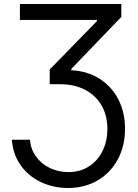

<svg xmlns="http://www.w3.org/2000/svg" viewBox="-20 -727 689 956"><path d="M159.2 52.2C141.6 27.8 131.5 0 128.9 -31.2H39.1C42.3 15.6 56.5 57.3 81.5 93.8C106.6 130.2 140 158.5 181.6 178.7C223.3 198.9 269.2 209 319.3 209C374.7 209 423.8 196.3 466.8 170.9C509.8 145.5 543.1 110.5 566.9 65.9C590.7 21.3 602.5 -29.3 602.5 -85.9C602.5 -140.6 591.3 -189.6 568.8 -232.9C546.4 -276.2 514.8 -310.5 474.1 -335.9C433.4 -361.3 387 -375 335 -377V-383.8L584 -642.6V-707H79.1V-627.9H462.9V-622.1L227.5 -380.9V-307.6H281.2C326.8 -307.6 367.4 -298.5 402.8 -280.3C438.3 -262 465.8 -236.2 485.4 -202.6C504.9 -169.1 514.6 -129.9 514.6 -85C514.6 -44.6 506.7 -8.1 490.7 24.4C474.8 57 452.1 82.7 422.9 101.6C393.6 120.4 359.4 129.9 320.3 129.9C287.1 129.9 256.3 123 228 109.4C199.7 95.7 176.8 76.7 159.2 52.2Z"/></svg>

Font: Pretendard Variable
Style: Regular
Weight: 400
Designer: Base glyphs from Inter by Rasmus Andersson; Hangeul glyphs from Noto Sans CJK(Source Han Sans) by Jang Soo-young and Kan
Foundry: Kil Hyung-jin
Version: Version 1.309;Glyphs 3.2 (3225)